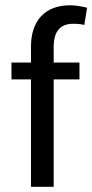

<svg xmlns="http://www.w3.org/2000/svg" viewBox="-20 -715 353 735"><path d="M185.5 0H98.6V-411.1H23.9V-475.6H98.6V-535.6Q98.6 -611.8 137.9 -653.3Q177.2 -694.8 249 -694.8Q273.9 -694.8 313.5 -685.5L302.7 -619.6Q284.2 -624 260.3 -624Q185.5 -624 185.5 -535.6V-475.6H284.2V-411.1H185.5Z"/></svg>

Font: Yantramanav
Style: Regular
Weight: 400
Version: Version 1.001;PS 1.0;hotconv 1.0.72;makeotf.lib2.5.5900; ttf